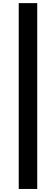

<svg xmlns="http://www.w3.org/2000/svg" viewBox="-20 -982 361 1236"><path d="M219.7 -961.9V234.4H100.6V-961.9Z"/></svg>

Font: Inter Tight SemiBold
Style: Regular
Weight: 600
Designer: Rasmus Andersson
Foundry: rsms
Version: Version 3.004; ttfautohint (v1.8.4.7-5d5b)